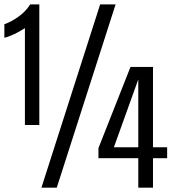

<svg xmlns="http://www.w3.org/2000/svg" viewBox="-20 -860 786 880"><path d="M160.2 -287.1H94.2V-731Q70.8 -715.8 45.4 -703.6Q16.6 -690.4 0 -687V-749Q29.3 -758.8 63.5 -782.7Q98.6 -807.6 118.2 -839.8H160.2ZM240.2 0H169.9L439 -839.8H509.8ZM613.8 -496.1 502 -185.1H613.8ZM613.8 -134.8H431.2V-181.2L578.1 -553.2H681.2V-185.1H746.1V-134.8H681.2V0H613.8Z"/></svg>

Font: VL Oswald
Style: Light
Weight: 300
Designer: vernon adams
Foundry: vernon adams
Version: Version ; ttfautohint (v0.92.18-e454-dirty) -l 8 -r 50 -G 20